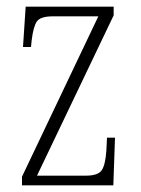

<svg xmlns="http://www.w3.org/2000/svg" viewBox="-20 -556 422 576"><path d="M46 0V-26L275 -507H139Q101 -507 90.5 -491.5Q80 -476 75 -435L73 -415H49L57 -536H321V-510L91 -29H237Q274 -29 285 -45Q296 -61 299 -103L301 -143H325L320 0Z"/></svg>

Font: Noto Serif ExtraCondensed ExtraLight
Style: Regular
Weight: 200
Width: 2
Designer: Monotype Design Team
Foundry: Monotype Imaging Inc.
Version: Version 2.015